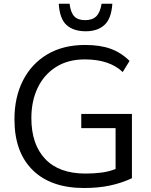

<svg xmlns="http://www.w3.org/2000/svg" viewBox="-20 -978 796 1010"><path d="M422.5 11Q248 11 152 -83.2Q56 -177.5 56 -350.5Q56 -466.5 100.8 -554.5Q145.5 -642.5 228.8 -692Q312 -741.5 428 -741.5Q507 -741.5 562.5 -721.2Q618 -701 661.5 -657.5L625.5 -599Q556 -665.5 426 -665.5Q337 -665.5 274 -625.2Q211 -585 178 -515.5Q145 -446 145 -357Q145 -218.5 217.8 -141.8Q290.5 -65 429.5 -65Q475 -65 514.8 -70.2Q554.5 -75.5 588 -89V-304H407.5V-378.5H674V-40.5Q619.5 -15 558.2 -2Q497 11 422.5 11ZM431 -813.5Q367 -813.5 330.5 -846Q294 -878.5 289 -958.5H346Q351.5 -912.5 370.5 -892.2Q389.5 -872 427.5 -872Q466 -872 486.5 -892.2Q507 -912.5 514.5 -958.5H571Q566 -880.5 529.8 -847Q493.5 -813.5 431 -813.5Z"/></svg>

Font: Mooli
Style: Regular
Weight: 400
Designer: Vernon Adams
Foundry: Vernon Adams
Version: Version 1.000; ttfautohint (v1.8.4.7-5d5b);gftools[0.9.33]